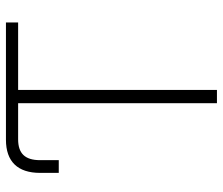

<svg xmlns="http://www.w3.org/2000/svg" viewBox="-73 -695 768 662"><g transform="rotate(-90 311.0 -364.0)"><path d="M161.6 -685.5H286.1V0H332V-685.5H564.5V-727.5H160.2C85 -727.5 45.9 -687 45.9 -609.9V-545.4H89.8V-609.9C89.8 -661.6 112.8 -685.5 161.6 -685.5Z"/></g></svg>

Font: Raveo ExtraLight
Style: Regular
Weight: 200
Designer: Jakub Foglar, Rasmus Andersson (Inter)
Foundry: Jakubfoglar.com
Version: Version 1.100;Glyphs 3.2.3 (3260)